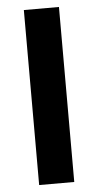

<svg xmlns="http://www.w3.org/2000/svg" viewBox="-52 -744 397 777"><g transform="rotate(-5 146.5 -355.5)"><path d="M217.8 0H75.2V-710.9H217.8Z"/></g></svg>

Font: Roboto Web
Style: Bold
Weight: 700
Designer: Google
Version: Version 1.200310; 2013